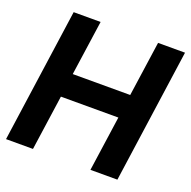

<svg xmlns="http://www.w3.org/2000/svg" viewBox="-131 -880 1007 1011"><g transform="rotate(20 372.0 -375.0)"><path d="M737 -750 631 0H480L524 -309H202L158 0H7L113 -750H264L220 -442H542L586 -750Z"/></g></svg>

Font: Oakes Grotesk Bold
Style: Italic
Weight: 700
Italic angle: -8°
Designer: Samuel Oakes
Foundry: Samuel Oakes
Version: Version 1.000;PS 001.000;hotconv 1.0.88;makeotf.lib2.5.64775